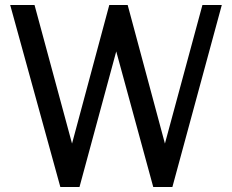

<svg xmlns="http://www.w3.org/2000/svg" viewBox="-20 -748 934 773"><path d="M674 5H597L448 -541L300 5H223L21 -728H119L270 -170L420 -728H494L644 -170L795 -728H873Z"/></svg>

Font: Rosario
Style: Regular
Weight: 400
Designer: Hector Gatti
Foundry: Omnibus-Type
Version: Version 1.004